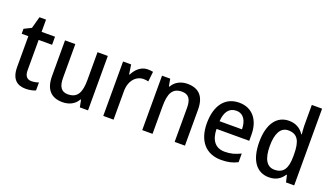

<svg xmlns="http://www.w3.org/2000/svg" viewBox="-68 -1361 3094 1787"><g transform="rotate(20 1479.0 -468.0)"><path d="M252 -168C209 -168 185 -195 185 -250V-552H318V-632H185V-753H120L88 -636L17 -601V-552H83V-247C83 -125 142 -83 226 -83C263 -83 300 -91 323 -102V-181C303 -173 276 -168 252 -168Z M841 -632H739V-356C739 -234 708 -169 612 -169C548 -169 519 -211 519 -298V-632H417V-280C417 -149 475 -83 590 -83C653 -83 710 -109 740 -164H746L760 -93H841Z M1234 -642C1169 -642 1120 -596 1091 -538H1086L1072 -632H992V-93H1094V-375C1094 -479 1154 -544 1229 -544C1244 -544 1263 -542 1276 -538L1287 -637C1271 -640 1251 -642 1234 -642Z M1628 -642C1567 -642 1509 -616 1478 -560H1472L1459 -632H1378V-93H1480V-366C1480 -493 1511 -556 1605 -556C1671 -556 1699 -514 1699 -431V-93H1801V-449C1801 -582 1739 -642 1628 -642Z M2141 -642C2005 -642 1921 -540 1921 -359C1921 -185 2010 -83 2161 -83C2227 -83 2274 -94 2323 -119V-205C2271 -179 2226 -166 2167 -166C2076 -166 2026 -226 2024 -340H2348V-400C2348 -545 2272 -642 2141 -642ZM2140 -562C2214 -562 2247 -501 2248 -417H2026C2032 -513 2073 -562 2140 -562Z M2634 -83C2706 -83 2750 -115 2781 -162H2786L2802 -93H2883V-853H2781V-648C2781 -622 2785 -586 2787 -563H2782C2752 -610 2704 -642 2634 -642C2515 -642 2439 -544 2439 -362C2439 -179 2514 -83 2634 -83ZM2659 -167C2582 -167 2544 -235 2544 -361C2544 -484 2582 -556 2658 -556C2752 -556 2783 -491 2783 -364V-343C2783 -225 2748 -167 2659 -167Z"/></g></svg>

Font: Noto Sans Kannada UI SemiCondensed Medium
Style: Regular
Weight: 500
Width: 4
Designer: Jelle Bosma - Monotype Design Team
Foundry: Monotype Imaging Inc.
Version: Version 2.005